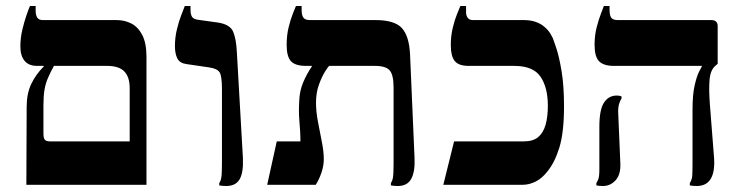

<svg xmlns="http://www.w3.org/2000/svg" viewBox="-20 -617 2474 641"><path d="M68 0 69 -260Q69 -304 84 -336Q99 -368 126 -395V-397H104Q76 -397 62 -414Q48 -431 48 -462Q48 -490 54.5 -517.5Q61 -545 68.5 -566.5Q76 -588 80 -597H99V-582Q99 -566 104.5 -558Q110 -550 123 -550H369Q396 -550 418.5 -538.5Q441 -527 455 -500Q469 -473 469 -427V0ZM147 -145H413V-322Q413 -360 395 -378.5Q377 -397 338 -397H160Q148 -375 140 -356.5Q132 -338 128.5 -317Q125 -296 125 -265V-172Q125 -154 130.5 -149.5Q136 -145 147 -145Z M735 4Q729 4 723 3.5Q717 3 712 2V-6Q717 -13 719 -25Q721 -37 721 -75V-319Q721 -362 713.5 -375Q706 -388 678 -392L603 -403Q580 -406 572 -422Q564 -438 564 -463Q564 -491 570.5 -518.5Q577 -546 585.5 -567.5Q594 -589 597 -597H616V-585Q616 -569 621 -561Q626 -553 641 -551L706 -542Q748 -536 758.5 -511Q769 -486 771 -439L791 -89Q793 -41 780 -18.5Q767 4 735 4Z M1308 4Q1302 4 1296 3.5Q1290 3 1285 2V-6Q1290 -13 1292 -25Q1294 -37 1294 -75V-324Q1294 -367 1281 -382Q1268 -397 1232 -397H1002Q966 -397 951.5 -412.5Q937 -428 937 -467Q937 -499 943.5 -525.5Q950 -552 957.5 -571Q965 -590 968 -597H987V-584Q987 -566 993 -558Q999 -550 1014 -550H1233Q1297 -550 1321.5 -523.5Q1346 -497 1349 -435L1364 -89Q1366 -44 1353 -20Q1340 4 1308 4ZM872 0 904 -145H983Q983 -162 982 -179Q981 -196 979.5 -213Q978 -230 978 -247Q978 -264 979 -280Q980 -313 992 -341.5Q1004 -370 1021 -395V-413H1079V-397Q1075 -394 1064.5 -377Q1054 -360 1044.5 -333.5Q1035 -307 1035 -274Q1035 -245 1041.5 -210.5Q1048 -176 1054.5 -143.5Q1061 -111 1061 -86Q1061 -63 1053 -40Q1045 -17 1034 0Z M1460 0 1496 -145H1729Q1760 -145 1777 -159.5Q1794 -174 1801.5 -200.5Q1809 -227 1809 -264Q1809 -325 1784.5 -361Q1760 -397 1697 -397H1545Q1511 -397 1498 -413.5Q1485 -430 1485 -466Q1485 -497 1491.5 -524Q1498 -551 1506 -570.5Q1514 -590 1517 -597H1536V-576Q1536 -565 1541.5 -557.5Q1547 -550 1559 -550H1728Q1764 -550 1788 -534.5Q1812 -519 1825 -491Q1828 -484 1837.5 -455.5Q1847 -427 1855 -378.5Q1863 -330 1863 -262Q1863 -175 1847.5 -124.5Q1832 -74 1807 -44Q1790 -22 1768.5 -11Q1747 0 1724 0Z M2306 4Q2300 4 2294 3.5Q2288 3 2283 2V-6Q2290 -17 2291 -29Q2292 -41 2292 -75V-250Q2292 -301 2299 -331.5Q2306 -362 2313.5 -377Q2321 -392 2323 -395V-397H2030Q1995 -397 1980 -412.5Q1965 -428 1965 -467Q1965 -499 1972 -526Q1979 -553 1986.5 -572Q1994 -591 1996 -597H2015V-586Q2015 -565 2021 -557.5Q2027 -550 2042 -550H2354Q2376 -550 2376 -530V-404L2369 -398Q2352 -384 2349 -352Q2346 -320 2350 -268L2364 -89Q2367 -43 2352.5 -19.5Q2338 4 2306 4ZM1993 4Q1981 4 1971 2V-6Q1974 -10 1977.5 -19Q1981 -28 1981 -51V-194Q1981 -251 1996.5 -274.5Q2012 -298 2039 -298Q2043 -298 2046.5 -297.5Q2050 -297 2055 -295V-288Q2051 -283 2047 -270.5Q2043 -258 2044 -238L2051 -73Q2053 -35 2035.5 -15.5Q2018 4 1993 4Z"/></svg>

Font: Frank Ruhl Libre SemiBold
Style: Regular
Weight: 600
Designer: Yanek Iontef
Foundry: Fontef
Version: Version 6.003;gftools[0.9.30]